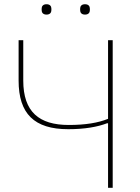

<svg xmlns="http://www.w3.org/2000/svg" viewBox="-20 -888 661 908"><path d="M491 -305H486C442 -288 380 -277 303 -277C142 -277 68 -350 68 -507V-698H90V-507C90 -359 165 -297 305 -297C384 -297 444 -307 491 -326V-698H513V0H491ZM200 -819C183 -819 177 -829 177 -840V-847C177 -858 183 -868 200 -868C217 -868 223 -858 223 -847V-840C223 -829 217 -819 200 -819ZM382 -819C365 -819 359 -829 359 -840V-847C359 -858 365 -868 382 -868C399 -868 405 -858 405 -847V-840C405 -829 399 -819 382 -819Z"/></svg>

Font: Plexus Sans Thin
Style: Regular
Weight: 250
Version: Version 2.001;PS 002.001;hotconv 1.0.70;makeotf.lib2.5.58329